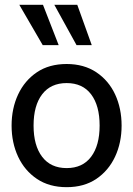

<svg xmlns="http://www.w3.org/2000/svg" viewBox="-20 -765 552 795"><path d="M256 10Q184 10 133 -24.2Q82 -58.5 55 -116.2Q28 -174 28 -245Q28 -316 55 -373.8Q82 -431.5 132.8 -465.8Q183.5 -500 256 -500Q327.5 -500 378.8 -465.8Q430 -431.5 456.8 -373.8Q483.5 -316 483.5 -245Q483.5 -174 456.5 -116.2Q429.5 -58.5 378.8 -24.2Q328 10 256 10ZM256 -69Q322 -69 357.2 -115.8Q392.5 -162.5 392.5 -245Q392.5 -328 357.2 -374.5Q322 -421 256 -421Q190 -421 154.5 -374.5Q119 -328 119 -245Q119 -162.5 154.5 -115.8Q190 -69 256 -69ZM360 -578H297L205 -745H300ZM223 -578H157L60 -745H158Z"/></svg>

Font: Cabin
Style: Regular
Weight: 400
Width: 4
Designer: Pablo Impallari
Foundry: Pablo Impallari. http://www.impallari.com Igino Marini. http://www.ikern.com
Version: Version 3.001